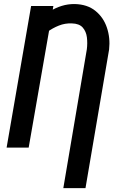

<svg xmlns="http://www.w3.org/2000/svg" viewBox="-20 -741 591 964"><path d="M409.2 203.6H297.9L416 -493.7Q419.9 -524.4 416.3 -553.7Q412.6 -583 395.3 -602.8Q377.9 -622.6 340.8 -623.5Q306.6 -625 275.4 -612.5Q244.1 -600.1 216.6 -579.8Q189 -559.6 164.6 -538.1L176.8 -642.1Q200.2 -665 228.8 -683.1Q257.3 -701.2 289.3 -711.2Q321.3 -721.2 355.5 -720.7Q418.5 -719.2 459 -686.5Q499.5 -653.8 516.8 -602.1Q534.2 -550.3 527.8 -492.7ZM248 -710.9 124 0H13.2L136.2 -710.9Z"/></svg>

Font: Roboto Condensed Medium
Style: Italic
Weight: 500
Italic angle: -12°
Designer: Christian Robertson
Foundry: Google
Version: Version 3.0; 2020